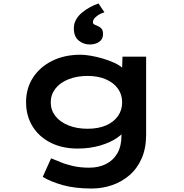

<svg xmlns="http://www.w3.org/2000/svg" viewBox="-20 -855 1059 1105"><path d="M508 230Q410 230 340 210Q270 190 226 163L274 56Q297 65 328 78Q359 91 400.5 100.5Q442 110 494 110Q548 110 590 89Q632 68 655.5 27Q679 -14 679 -74V-126L703 -121Q696 -91 656 -63Q616 -35 556.5 -17.5Q497 0 427 0Q339 0 272 -33.5Q205 -67 167.5 -127.5Q130 -188 130 -267Q130 -347 170 -408.5Q210 -470 280.5 -505Q351 -540 444 -540Q467 -540 500.5 -534.5Q534 -529 570 -518.5Q606 -508 638 -493.5Q670 -479 690 -459.5Q710 -440 710 -416L681 -408L685 -529H821V-80Q821 -1 795 57.5Q769 116 724.5 154Q680 192 624 211Q568 230 508 230ZM484 -114Q545 -114 589.5 -133Q634 -152 658.5 -186.5Q683 -221 683 -266Q683 -311 658.5 -345Q634 -379 589.5 -398.5Q545 -418 484 -418Q422 -418 373.5 -398.5Q325 -379 298.5 -344.5Q272 -310 272 -266Q272 -222 298.5 -187.5Q325 -153 373.5 -133.5Q422 -114 484 -114ZM496 -599Q461 -599 433 -621.5Q405 -644 405 -692Q405 -720 418 -742.5Q431 -765 452 -782.5Q473 -800 498 -813.5Q523 -827 547 -835L581 -784Q568 -781 552.5 -772.5Q537 -764 526 -752.5Q515 -741 515 -728Q515 -718 522 -714.5Q529 -711 539 -707Q554 -701 563.5 -691Q573 -681 573 -659Q573 -629 550.5 -614Q528 -599 496 -599Z"/></svg>

Font: Lexend Zetta SemiBold
Style: Regular
Weight: 600
Designer: Bonnie Shaver-Troup, Thomas Jockin
Foundry: Lexend
Version: Version 1.007